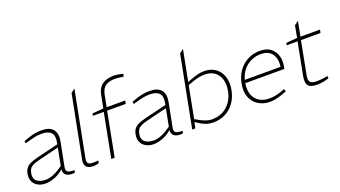

<svg xmlns="http://www.w3.org/2000/svg" viewBox="-62 -1318 3317 1873"><g transform="rotate(-20 1596.5 -382.0)"><path d="M468 4Q462 5 455 5.5Q448 6 441 6Q391 6 370.5 -17.5Q350 -41 357 -80L358 -88L405 -331Q419 -400 390 -432Q361 -464 293 -464Q249 -464 211 -455Q173 -446 146 -438L117 -429L110 -452L142 -464Q177 -478 218 -487Q259 -496 302 -496Q342 -496 371.5 -486Q401 -476 419.5 -455Q438 -434 443.5 -401.5Q449 -369 440 -325L393 -85Q386 -49 401 -35.5Q416 -22 474 -20ZM165 6Q123 6 89 -11.5Q55 -29 38.5 -63Q22 -97 31 -145Q37 -177 52.5 -198Q68 -219 98 -233.5Q128 -248 177 -260L427 -321L421 -290L189 -233Q143 -222 118 -209.5Q93 -197 82 -180Q71 -163 66 -137Q56 -82 88.5 -55Q121 -28 182 -28Q211 -28 247 -40.5Q283 -53 321 -78L386 -120L384 -92L332 -53Q292 -23 247 -8.5Q202 6 165 6Z M719 -4Q703 2 688.5 4Q674 6 661 6Q628 6 607.5 -4.5Q587 -15 579.5 -36.5Q572 -58 578 -91L704 -738L745 -770L613 -91Q606 -55 619 -41Q632 -27 671 -27Q682 -27 694.5 -27.5Q707 -28 723 -30Z M848 0 936 -457H823L828 -480L943 -490L970 -626Q982 -691 1027 -723.5Q1072 -756 1147 -756Q1168 -756 1190 -752.5Q1212 -749 1230 -743L1244 -739L1234 -713L1218 -716Q1199 -719 1182 -721Q1165 -723 1148 -723Q1084 -723 1048.5 -697Q1013 -671 1002 -613L978 -490H1171L1164 -457H971L883 0Z M1590 4Q1584 5 1577 5.5Q1570 6 1563 6Q1513 6 1492.5 -17.5Q1472 -41 1479 -80L1480 -88L1527 -331Q1541 -400 1512 -432Q1483 -464 1415 -464Q1371 -464 1333 -455Q1295 -446 1268 -438L1239 -429L1232 -452L1264 -464Q1299 -478 1340 -487Q1381 -496 1424 -496Q1464 -496 1493.5 -486Q1523 -476 1541.5 -455Q1560 -434 1565.5 -401.5Q1571 -369 1562 -325L1515 -85Q1508 -49 1523 -35.5Q1538 -22 1596 -20ZM1287 6Q1245 6 1211 -11.5Q1177 -29 1160.5 -63Q1144 -97 1153 -145Q1159 -177 1174.5 -198Q1190 -219 1220 -233.5Q1250 -248 1299 -260L1549 -321L1543 -290L1311 -233Q1265 -222 1240 -209.5Q1215 -197 1204 -180Q1193 -163 1188 -137Q1178 -82 1210.5 -55Q1243 -28 1304 -28Q1333 -28 1369 -40.5Q1405 -53 1443 -78L1508 -120L1506 -92L1454 -53Q1414 -23 1369 -8.5Q1324 6 1287 6Z M1908 6Q1871 6 1837.5 -5Q1804 -16 1772 -36L1724 -68L1730 -95L1790 -61Q1824 -44 1850.5 -35.5Q1877 -27 1904 -27Q2000 -27 2063 -83.5Q2126 -140 2144 -230Q2158 -303 2141 -355Q2124 -407 2083.5 -435Q2043 -463 1984 -463Q1956 -463 1924.5 -457Q1893 -451 1860 -439L1804 -419L1738 -77L1736 -70L1720 0H1688L1831 -738L1872 -770L1806 -429L1803 -447L1855 -466Q1901 -483 1932 -489.5Q1963 -496 1990 -496Q2041 -496 2081 -477Q2121 -458 2147 -422Q2173 -386 2182 -337Q2191 -288 2179 -228Q2166 -159 2128.5 -106Q2091 -53 2034.5 -23.5Q1978 6 1908 6Z M2496 6Q2429 6 2377.5 -25.5Q2326 -57 2302 -116Q2278 -175 2294 -257Q2307 -327 2344.5 -380.5Q2382 -434 2439.5 -465Q2497 -496 2568 -496Q2639 -496 2680.5 -463.5Q2722 -431 2736.5 -379.5Q2751 -328 2739 -269L2735 -248H2329Q2318 -177 2337 -127.5Q2356 -78 2399 -52.5Q2442 -27 2501 -27Q2535 -27 2568 -34Q2601 -41 2635 -53L2665 -64L2673 -39L2644 -27Q2610 -13 2570.5 -3.5Q2531 6 2496 6ZM2336 -280H2707Q2718 -363 2682.5 -413Q2647 -463 2566 -463Q2488 -463 2424 -416Q2360 -369 2336 -280Z M2984 6Q2917 6 2893.5 -22.5Q2870 -51 2883 -120L2948 -457H2835L2840 -480L2955 -490L2978 -613L3020 -645L2990 -490H3193L3186 -457H2983L2918 -117Q2908 -66 2925 -46.5Q2942 -27 2994 -27Q3014 -27 3033.5 -29Q3053 -31 3075 -34L3106 -39L3108 -15L3079 -7Q3059 -1 3031.5 2.5Q3004 6 2984 6Z"/></g></svg>

Font: REM Thin
Style: Italic
Weight: 250
Italic angle: -11°
Designer: Octavio Pardo
Foundry: Ashler Design
Version: Version 1.005;gftools[0.9.28]